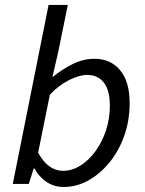

<svg xmlns="http://www.w3.org/2000/svg" viewBox="-20 -732 576 764"><path d="M233.7 12Q195.1 12 165.1 -8.2Q135 -28.3 117.2 -61.4H114L94.5 0H30.8L173.3 -712.4H249.9L211 -522.2L188.8 -426.4H190.8Q227.2 -456.2 269.2 -477.1Q311.1 -498.1 355.9 -498.1Q420 -498.1 457.9 -452.8Q495.9 -407.5 495.9 -321.7Q495.9 -251.9 474.2 -191.2Q452.5 -130.5 415 -84.9Q377.5 -39.4 331 -13.7Q284.4 12 233.7 12ZM230.5 -52.3Q267 -52.3 300.6 -73.5Q334.2 -94.8 360.3 -130.9Q386.4 -166.9 401.8 -213.6Q417.1 -260.3 417.1 -310.5Q417.1 -372.9 393.2 -403.4Q369.3 -433.8 328.1 -433.8Q294.6 -433.8 253.7 -412.8Q212.8 -391.9 178.4 -355.1L131.7 -124.4Q153 -86.4 177.6 -69.4Q202.2 -52.3 230.5 -52.3Z"/></svg>

Font: Source Sans 3 VF
Style: Italic
Weight: 200
Italic angle: -11°
Designer: Paul D. Hunt
Foundry: Adobe Systems Incorporated
Version: Version 3.042;hotconv 1.0.118;makeotfexe 2.5.65603